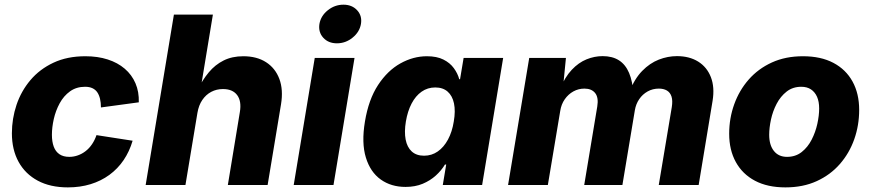

<svg xmlns="http://www.w3.org/2000/svg" viewBox="-20 -790 3720 820"><path d="M270 10.3Q194.8 10.3 141.4 -18.3Q87.9 -46.9 59.3 -98.9Q30.8 -150.9 30.8 -220.7Q30.8 -283.2 50.5 -342Q70.3 -400.9 109.9 -447.8Q149.4 -494.6 208.3 -522.2Q267.1 -549.8 344.7 -549.8Q397.5 -549.8 439.9 -536.1Q482.4 -522.5 512.7 -496.6Q543 -470.7 558.6 -434.3Q574.2 -397.9 572.8 -353L411.1 -331.1Q411.1 -351.6 407.2 -367.9Q403.3 -384.3 395.5 -395.8Q387.7 -407.2 374.8 -413.3Q361.8 -419.4 343.3 -419.4Q306.2 -419.4 279.1 -399.9Q252 -380.4 234.9 -348.9Q217.8 -317.4 209.7 -281.7Q201.7 -246.1 201.7 -214.4Q201.7 -185.1 209.5 -163.8Q217.3 -142.6 233.9 -131.3Q250.5 -120.1 275.9 -120.1Q294.9 -120.1 312.7 -126.5Q330.6 -132.8 345.9 -144.8Q361.3 -156.7 373 -174.1Q384.8 -191.4 392.1 -212.9L546.4 -189Q532.7 -142.6 507.8 -106Q482.9 -69.3 447.3 -43.2Q411.6 -17.1 366.9 -3.4Q322.3 10.3 270 10.3Z M823.2 -308.1 772 0H602.1L722.7 -727.5H889.2L835.9 -404.8H823.2Q844.7 -448.7 871.8 -481.2Q898.9 -513.7 935.1 -531.7Q971.2 -549.8 1019 -549.8Q1076.7 -549.8 1116.2 -524.4Q1155.8 -499 1173.1 -452.9Q1190.4 -406.7 1180.2 -344.7L1123 0H953.1L1004.4 -311.5Q1012.2 -357.9 992.9 -383.8Q973.6 -409.7 932.1 -409.7Q904.8 -409.7 882.1 -397.7Q859.4 -385.7 844 -363Q828.6 -340.3 823.2 -308.1Z M1234.4 0 1324.2 -542.5H1494.1L1404.3 0ZM1418.9 -605Q1382.3 -605 1360.6 -628.9Q1338.9 -652.8 1344.2 -687.5Q1350.1 -722.2 1379.9 -746.1Q1409.7 -770 1446.8 -770Q1483.4 -770 1505.4 -746.1Q1527.3 -722.2 1521.5 -687.5Q1515.6 -653.3 1485.8 -629.2Q1456.1 -605 1418.9 -605Z M1711.9 8.3Q1650.4 8.3 1606 -23.4Q1561.5 -55.2 1542.5 -117.4Q1523.4 -179.7 1538.6 -271Q1554.2 -365.2 1594.7 -427Q1635.3 -488.8 1690.2 -519.3Q1745.1 -549.8 1803.2 -549.8Q1845.7 -549.8 1873.8 -535.6Q1901.9 -521.5 1918.2 -499Q1934.6 -476.6 1941.4 -451.7H1944.8L1960 -542.5H2128.9L2039.1 0H1871.1L1885.7 -87.4H1880.4Q1865.2 -62 1841.3 -40.3Q1817.4 -18.6 1785.2 -5.1Q1752.9 8.3 1711.9 8.3ZM1791 -125Q1823.7 -125 1849.6 -143.1Q1875.5 -161.1 1893.3 -194.1Q1911.1 -227.1 1918 -271Q1925.8 -315.9 1918.9 -348.4Q1912.1 -380.9 1891.8 -398.7Q1871.6 -416.5 1838.9 -416.5Q1806.2 -416.5 1780.5 -398.4Q1754.9 -380.4 1737.8 -347.7Q1720.7 -314.9 1713.4 -271Q1706.1 -227.1 1712.4 -194.1Q1718.8 -161.1 1738.5 -143.1Q1758.3 -125 1791 -125Z M2149.9 0 2240.2 -542.5H2397L2383.3 -403.3L2371.1 -408.7Q2392.6 -460.9 2421.9 -491.9Q2451.2 -522.9 2485.1 -536.6Q2519 -550.3 2553.7 -550.3Q2595.2 -550.3 2623.3 -532.5Q2651.4 -514.6 2666.7 -478.5Q2682.1 -442.4 2685.1 -387.2L2668.5 -398.4Q2689.9 -453.6 2722.7 -487.1Q2755.4 -520.5 2793.7 -535.4Q2832 -550.3 2871.1 -550.3Q2924.3 -550.3 2961.9 -526.9Q2999.5 -503.4 3016.1 -460.4Q3032.7 -417.5 3023.4 -359.9L2963.9 0H2793.5L2849.1 -332.5Q2853.5 -360.4 2847.9 -377.7Q2842.3 -395 2828.4 -403.3Q2814.5 -411.6 2793.9 -411.6Q2767.6 -411.6 2745.8 -399.4Q2724.1 -387.2 2710 -366.5Q2695.8 -345.7 2691.4 -319.3L2638.2 0H2475.1L2530.8 -335Q2537.1 -373 2522 -392.3Q2506.8 -411.6 2476.1 -411.6Q2450.7 -411.6 2429 -399.7Q2407.2 -387.7 2392.1 -366.2Q2377 -344.7 2372.6 -315.9L2319.8 0Z M3334.5 10.3Q3257.8 10.3 3204.3 -18.1Q3150.9 -46.4 3122.6 -97.9Q3094.2 -149.4 3094.2 -218.8Q3094.2 -284.7 3115.7 -344.5Q3137.2 -404.3 3177.7 -450.4Q3218.3 -496.6 3276.6 -523.2Q3335 -549.8 3409.2 -549.8Q3485.8 -549.8 3539.3 -521.5Q3592.8 -493.2 3621.1 -441.7Q3649.4 -390.1 3649.4 -320.8Q3649.4 -254.9 3628.4 -195.3Q3607.4 -135.7 3566.9 -89.4Q3526.4 -43 3468 -16.4Q3409.7 10.3 3334.5 10.3ZM3341.3 -120.1Q3377.9 -120.1 3404.1 -140.9Q3430.2 -161.6 3446.5 -193.6Q3462.9 -225.6 3470.7 -261.2Q3478.5 -296.9 3478.5 -326.7Q3478.5 -356 3469.5 -376.5Q3460.4 -397 3443.6 -408.2Q3426.8 -419.4 3402.3 -419.4Q3365.7 -419.4 3339.6 -398.9Q3313.5 -378.4 3296.9 -346.7Q3280.3 -314.9 3272.7 -279.5Q3265.1 -244.1 3265.1 -214.4Q3265.1 -170.4 3285.2 -145.3Q3305.2 -120.1 3341.3 -120.1Z"/></svg>

Font: Inter 16pt ExtraBold
Style: Italic
Weight: 800
Italic angle: -9.3988°
Version: Version 4.001;git-66647c0bb